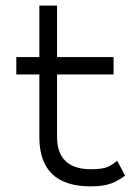

<svg xmlns="http://www.w3.org/2000/svg" viewBox="-20 -652 498 683"><path d="M38 -387H120V-159C122 -49 179 11 303 11C368 11 393 -5 425 -27L397 -80C372 -61 360 -50 303 -50C221 -50 183 -92 183 -164V-387H384V-449H183V-632H120V-449H38Z"/></svg>

Font: Charger Sport
Style: LitExt
Weight: 300
Designer: Jasper
Foundry: Cannot Into Space Fonts
Version: Version 1.1